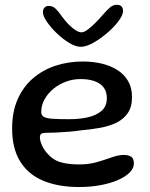

<svg xmlns="http://www.w3.org/2000/svg" viewBox="-20 -732 613 787"><path d="M303.7 34.6Q219.4 34.6 157.8 9.1Q96.2 -16.5 63 -69.7Q29.7 -122.9 29.7 -205.6Q29.7 -273.9 52.4 -325.2Q75.1 -376.4 115 -410.8Q154.8 -445.2 207.4 -462.6Q259.9 -479.9 319.3 -479.9Q359.9 -479.9 396.2 -471.5Q432.6 -463 460.8 -445.2Q489 -427.4 505.1 -399.8Q521.1 -372.3 521.1 -334.4Q521.1 -294.2 504 -268.9Q486.9 -243.6 457.4 -229.2Q427.9 -214.9 390.6 -208.1Q353.2 -201.3 312.8 -197.9Q292.7 -194.6 264.6 -192.2Q236.4 -189.8 210.3 -188.7Q184.1 -187.6 169.6 -187.6Q154.7 -187.6 149.1 -183.6Q143.6 -179.6 143.6 -168.9Q143.6 -156.7 150.5 -139.7Q157.4 -122.8 170.4 -107.1Q194.3 -77.7 226 -67.8Q257.8 -58 304.7 -58Q344.9 -58 378.3 -67.8Q411.8 -77.6 438.7 -87.3Q465.7 -96.9 487.1 -96.9Q506.4 -96.9 517.6 -89.7Q528.8 -82.4 528.8 -61.5Q528.8 -42.4 511.6 -25Q494.4 -7.6 463.8 5.8Q433.3 19.2 392.3 26.9Q351.4 34.6 303.7 34.6ZM264.1 -243.4Q304.7 -243.4 339.6 -251.1Q374.6 -258.8 396.2 -277.6Q417.9 -296.4 417.9 -329.4Q417.9 -368.6 389.5 -388.2Q361.2 -407.9 309.5 -407.9Q278.9 -407.9 250 -397.2Q221.2 -386.4 198.5 -367.6Q175.8 -348.7 162.4 -324.5Q149 -300.2 149 -273Q149 -258.9 160.2 -252.8Q171.3 -246.6 196.7 -245Q222 -243.4 264.1 -243.4ZM310.9 -540.1Q290.3 -540.1 263.9 -556Q237.4 -571.9 212.8 -595.6Q188.1 -619.2 172.1 -642.8Q156 -666.4 156 -681.8Q156 -694.1 162.5 -700.9Q169.1 -707.7 179.6 -707.7Q196.2 -707.7 208.2 -696.2Q220.2 -684.6 236.3 -661.4Q247.2 -646.2 261.2 -632Q275.2 -617.8 289.3 -608.6Q303.4 -599.5 314.1 -599.5Q324.2 -599.5 339.1 -610.4Q353.9 -621.3 370.2 -637.6Q386.6 -653.9 400.6 -670.2Q419.4 -692.2 431.7 -702.2Q443.9 -712.3 459 -712.3Q484.3 -712.3 484.3 -686.5Q484.3 -670.3 466 -645.7Q447.6 -621.1 419.5 -597Q391.4 -572.9 362.2 -556.5Q332.9 -540.1 310.9 -540.1Z"/></svg>

Font: Gluten Thin
Style: Regular
Weight: 100
Designer: Tyler Finck
Foundry: Etcetera Type Company
Version: Version 1.300